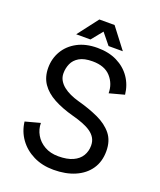

<svg xmlns="http://www.w3.org/2000/svg" viewBox="-161 -989 918 1099"><g transform="rotate(20 298.0 -440.0)"><path d="M297.9 -650.4Q371.6 -650.4 408.7 -608.9Q445.8 -567.4 445.8 -509.8L537.1 -534.2Q530.8 -592.3 500 -637Q469.2 -681.6 418 -707Q366.7 -732.4 297.9 -732.4Q227.1 -732.4 176 -705.1Q125 -677.7 97.9 -631.6Q70.8 -585.4 70.8 -529.3Q70.8 -473.1 98.1 -433.1Q125.5 -393.1 176.3 -365.5Q227.1 -337.9 297.9 -318.8Q333 -309.6 361.8 -298.3Q390.6 -287.1 411.4 -272.5Q432.1 -257.8 443.1 -238.5Q454.1 -219.2 454.1 -193.4Q454.1 -159.2 437.5 -131.6Q420.9 -104 386.2 -88.1Q351.6 -72.3 297.9 -72.3Q249 -72.3 213.4 -92.8Q177.7 -113.3 158.7 -146.5Q139.6 -179.7 139.6 -217.8L48.8 -193.4Q55.7 -135.3 88.6 -89.4Q121.6 -43.5 175.5 -16.8Q229.5 9.8 297.9 9.8Q372.6 9.8 428.7 -14.6Q484.9 -39.1 515.9 -84.5Q546.9 -129.9 546.9 -193.4Q546.9 -256.8 514.2 -297.4Q481.4 -337.9 425 -363.8Q368.7 -389.6 297.9 -408.7Q271.5 -416 247.3 -427Q223.1 -438 204.3 -452.9Q185.5 -467.8 174.6 -486.8Q163.6 -505.9 163.6 -529.3Q163.6 -560.5 175.8 -588.1Q188 -615.7 217.3 -633.1Q246.6 -650.4 297.9 -650.4ZM353 -763.7H439.9L344.2 -888.7H251.5ZM242.7 -763.7 344.2 -888.7H251.5L155.8 -763.7Z"/></g></svg>

Font: Giphurs
Style: Regular
Weight: 400
Version: Version 2.010